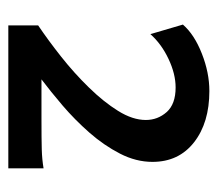

<svg xmlns="http://www.w3.org/2000/svg" viewBox="-50 -792 511 450"><g transform="rotate(90 205.0 -567.5)"><path d="M375 -414.6V-332H40V-401.9Q74.7 -425.3 113.3 -455.8Q151.9 -486.3 185.5 -520.8Q219.2 -555.2 240.5 -589.4Q261.7 -623.5 261.7 -654.3Q261.7 -682.1 243.2 -703.1Q224.6 -724.1 185.5 -724.1Q153.8 -724.1 118.7 -707.5Q83.5 -690.9 60.5 -665L38.1 -741.2Q61.5 -768.1 106.2 -785.6Q150.9 -803.2 193.8 -803.2Q268.1 -803.2 314 -767.3Q359.9 -731.4 359.9 -669.9Q359.9 -631.3 340.6 -593.8Q321.3 -556.2 291.3 -522Q261.2 -487.8 227.8 -459.2Q194.3 -430.7 166.5 -409.7H256.8Q307.6 -409.7 331.1 -410.4Q354.5 -411.1 375 -414.6Z"/></g></svg>

Font: Andika
Style: Bold
Weight: 700
Designer: Victor Gaultney, Annie Olsen, Julie Remington, Don Collingsworth, Eric Hays, Becca Hirsbrunner
Foundry: SIL International
Version: Version 6.101